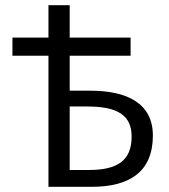

<svg xmlns="http://www.w3.org/2000/svg" viewBox="-20 -721 654 741"><path d="M167 0H334C480 0 570 -58 570 -198C570 -322 471 -371 328 -371H249V-506H484V-576H249V-701H167V-576H28V-506H167ZM249 -65V-310H317C434 -310 488 -276 488 -194C488 -102 434 -65 324 -65Z"/></svg>

Font: DAIFUKU Sans
Style: Regular
Weight: 400
Designer: Original font ‘Source Han Sans JP’ : Paul D. Hunt
Foundry: Daifuku
Version: Version 1.000